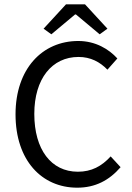

<svg xmlns="http://www.w3.org/2000/svg" viewBox="-20 -858 611 890"><path d="M338 12C422 12 486 -22 539 -83L493 -133C451 -87 404 -62 341 -62C217 -62 139 -165 139 -330C139 -493 221 -594 344 -594C400 -594 443 -571 478 -535L524 -587C485 -630 423 -668 343 -668C176 -668 52 -539 52 -328C52 -114 174 12 338 12ZM218 -699 328 -791H332L442 -699L478 -725L374 -838H286L182 -725Z"/></svg>

Font: DAIFUKU Sans
Style: Regular
Weight: 400
Designer: Original font ‘Source Han Sans JP’ : Paul D. Hunt
Foundry: Daifuku
Version: Version 1.000